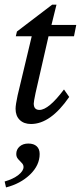

<svg xmlns="http://www.w3.org/2000/svg" viewBox="-22 -525 348 825"><path d="M275.4 -108.4Q195.3 7.8 111.3 7.8Q80.6 7.8 62.7 -9.8Q44.9 -27.3 44.9 -57.6Q44.9 -74.2 53.7 -115.2L114.3 -369.1H45.9L50.8 -389.6L202.1 -504.9H220.7L199.2 -418H305.7L295.9 -369.1H186.5L130.9 -126Q123 -88.4 123 -80.1Q123 -52.7 147.5 -52.7Q187 -52.7 252.9 -140.6ZM3.9 280.3 -2 254.9Q35.2 244.1 57.1 226.8Q79.1 209.5 79.1 192.4Q79.1 182.6 71.3 175Q63.5 167.5 55.7 158.4Q47.9 149.4 47.9 136.7Q47.9 117.2 62.3 104.5Q76.7 91.8 99.6 91.8Q123 91.8 135.7 103.5Q148.4 115.2 148.4 136.7Q148.4 185.1 107.2 224.9Q65.9 264.6 3.9 280.3Z"/></svg>

Font: Crimson Pro
Style: Italic
Weight: 400
Italic angle: -12°
Designer: Jacques Le Bailly
Foundry: Baron von Fonthausen
Version: Version 1.003